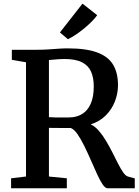

<svg xmlns="http://www.w3.org/2000/svg" viewBox="-20 -1010 747 1030"><path d="M39.5 0V-53.5L119.5 -63V-676L43.5 -689V-743H179Q213 -743 241.2 -745Q269.5 -747 294.5 -748.8Q319.5 -750.5 344 -750.5Q443.5 -750.5 502.5 -728.2Q561.5 -706 587.2 -662.2Q613 -618.5 613 -553Q613 -509 596.5 -466.2Q580 -423.5 547.5 -390.8Q515 -358 466.5 -343Q490 -332 510.5 -308.2Q531 -284.5 549.2 -253.8Q567.5 -223 583.8 -190.8Q600 -158.5 614.2 -130.5Q628.5 -102.5 641.5 -84.2Q654.5 -66 666.5 -63L703 -53V0H557Q544.5 0 530.2 -21.2Q516 -42.5 500.5 -76.5Q485 -110.5 468 -149.5Q451 -188.5 433 -225.2Q415 -262 396.8 -288.8Q378.5 -315.5 359.5 -323.5Q349 -323.5 332.2 -323.5Q315.5 -323.5 297.8 -323.5Q280 -323.5 265 -323.8Q250 -324 242.5 -324V-63L338.5 -53.5V0ZM350.5 -380Q390 -380 420 -398Q450 -416 466.5 -453Q483 -490 483 -546.5Q483 -592 468.8 -625Q454.5 -658 420 -675.8Q385.5 -693.5 325.5 -693.5Q311.5 -693.5 297 -692.5Q282.5 -691.5 268.8 -690.2Q255 -689 242.5 -688V-381.5Q255 -380.5 276.8 -380Q298.5 -379.5 319.5 -379.8Q340.5 -380 350.5 -380ZM344 -800 301.5 -836 422.5 -990.5 501.5 -928.5Q488 -910 468.5 -890.8Q449 -871.5 427.2 -854Q405.5 -836.5 384.2 -822.5Q363 -808.5 345 -800Z"/></svg>

Font: Merriweather SemiBold
Style: Regular
Weight: 600
Version: Version 2.100